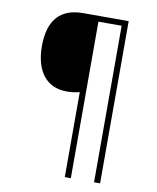

<svg xmlns="http://www.w3.org/2000/svg" viewBox="-95 -833 845 1034"><g transform="rotate(10 327.5 -316.5)"><path d="M524 127V-760H275C150 -760 87 -688 87 -547C87 -415 146 -329 260 -329C288 -329 309 -332 331 -338V127H364V-729H491V127Z"/></g></svg>

Font: Noto Sans Malayalam ExtraLight
Style: Regular
Weight: 200
Designer: Jelle Bosma - Monotype Design Team
Foundry: Monotype Imaging Inc.
Version: Version 2.104